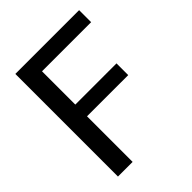

<svg xmlns="http://www.w3.org/2000/svg" viewBox="-198 -813 926 926"><g transform="rotate(-45 264.5 -350.0)"><path d="M65 0V-700H500V-618H165V-391H446V-311H165V0Z"/></g></svg>

Font: DM Sans 28pt Medium
Style: Regular
Weight: 500
Version: Version 4.004;gftools[0.9.30]